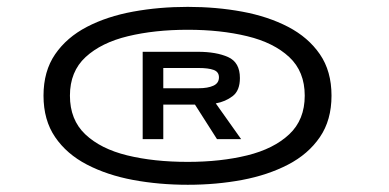

<svg xmlns="http://www.w3.org/2000/svg" viewBox="-20 -720 1104 545"><path d="M513 -195.5Q431.5 -195.5 357.8 -209.2Q284 -223 226.8 -252.8Q169.5 -282.5 136.5 -330.8Q103.5 -379 103.5 -448.5Q103.5 -518 136.5 -566Q169.5 -614 226.8 -643.8Q284 -673.5 357.8 -687Q431.5 -700.5 513 -700.5Q594 -700.5 667.2 -687Q740.5 -673.5 797.8 -643.8Q855 -614 888 -566Q921 -518 921 -448.5Q921 -379 888 -330.8Q855 -282.5 797.8 -252.8Q740.5 -223 667.2 -209.2Q594 -195.5 513 -195.5ZM513 -260.5Q606.5 -260.5 681.8 -279Q757 -297.5 801 -338.8Q845 -380 845 -448.5Q845 -517 801 -558Q757 -599 681.8 -617.2Q606.5 -635.5 513 -635.5Q419 -635.5 343.2 -617.2Q267.5 -599 223 -558Q178.5 -517 178.5 -448.5Q178.5 -380 222 -338.8Q265.5 -297.5 341 -279Q416.5 -260.5 513 -260.5ZM385 -325V-573H541.5Q594 -573 627.5 -558Q661 -543 661 -498.5Q661 -463 640.5 -447.2Q620 -431.5 592.5 -426.5L664.5 -325H596L533.5 -423H443.5V-325ZM443.5 -469.5H543.5Q570 -469.5 585.8 -476.8Q601.5 -484 601.5 -500.5Q601.5 -516 586.5 -521.5Q571.5 -527 543.5 -527H443.5Z"/></svg>

Font: Trispace Expanded SemiBold
Style: Regular
Weight: 600
Width: 7
Designer: Tyler Finck
Foundry: Etcetera Type Company
Version: Version 1.210; ttfautohint (v1.8.3)